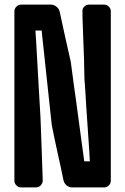

<svg xmlns="http://www.w3.org/2000/svg" viewBox="-20 -820 548 840"><path d="M43 -769.5V-400.4V-30.3C43 -21.5 45.9 -14.6 51.8 -8.8C57.6 -2.9 64.5 0 73.2 0H136.7C145.5 0 152.3 -2.9 158.2 -8.8C164.1 -15.6 167 -22.5 167 -31.2C166 -71.3 164.1 -119.1 162.1 -173.8C160.2 -227.5 158.2 -271.5 157.2 -304.7C155.3 -335.9 153.3 -375 150.4 -421.9C147.5 -468.8 145.5 -514.6 142.6 -559.6C141.6 -584 139.6 -606.4 138.7 -628.9C137.7 -651.4 135.7 -669.9 134.8 -686.5H162.1C181.6 -503.9 196.3 -367.2 206.1 -276.4C207 -273.4 207 -271.5 207 -268.6C208 -265.6 208 -263.7 209 -260.7C214.8 -230.5 222.7 -193.4 232.4 -149.4C242.2 -105.5 251 -65.4 257.8 -31.2C259.8 -22.5 264.6 -14.6 271.5 -8.8C278.3 -2.9 287.1 0 296.9 0H434.6C443.4 0 450.2 -2.9 456.1 -8.8C461.9 -14.6 464.8 -21.5 464.8 -30.3V-770.5C464.8 -778.3 461.9 -785.2 456.1 -791C450.2 -796.9 443.4 -799.8 434.6 -799.8H370.1C361.3 -799.8 354.5 -796.9 348.6 -791C342.8 -785.2 339.8 -778.3 340.8 -769.5C340.8 -753.9 340.8 -737.3 341.8 -719.7C342.8 -701.2 342.8 -682.6 343.8 -664.1C344.7 -628.9 346.7 -593.8 347.7 -559.6C348.6 -525.4 348.6 -496.1 349.6 -471.7C350.6 -456.1 352.5 -438.5 353.5 -418C354.5 -397.5 356.4 -376 357.4 -352.5C360.4 -310.5 363.3 -267.6 366.2 -223.6C369.1 -179.7 372.1 -143.6 373 -114.3H348.6C343.8 -148.4 337.9 -191.4 331.1 -243.2C324.2 -294.9 317.4 -346.7 310.5 -396.5C306.6 -422.9 302.7 -449.2 299.8 -473.6C296.9 -498 293.9 -520.5 291 -539.1C291 -541 291 -543 290 -545.9C290 -547.9 290 -549.8 289.1 -551.8C283.2 -579.1 275.4 -614.3 265.6 -656.2C256.8 -698.2 248 -736.3 241.2 -768.6C239.3 -777.3 234.4 -785.2 226.6 -791C219.7 -796.9 210.9 -799.8 202.1 -799.8H73.2C64.5 -799.8 57.6 -796.9 51.8 -791C45.9 -785.2 43 -778.3 43 -769.5Z"/></svg>

Font: Yellow Ladder Regular
Style: Regular
Weight: 400
Designer: Zima Creative
Version: Version 2.002